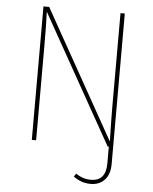

<svg xmlns="http://www.w3.org/2000/svg" viewBox="-59 -730 778 976"><g transform="rotate(5 330.5 -242.0)"><path d="M516 -681H538V86Q538 140 511 168.5Q484 197 440 197Q392 197 352 167L363 151Q397 176 440 176Q516 176 516 85V0H510L142 -656Q145 -604 145 -477V0H123V-681H152L519 -26Q516 -146 516 -205Z"/></g></svg>

Font: FiraGO Thin
Style: Regular
Weight: 100
Designer: bBox Type
Foundry: bBox Type GmbH
Version: Version 1.001;PS 001.001;hotconv 1.0.88;makeotf.lib2.5.64775